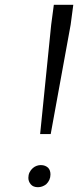

<svg xmlns="http://www.w3.org/2000/svg" viewBox="-20 -770 325 799"><path d="M285 -750 274 -667 191 -212H147L193 -667L204 -750ZM117 -71Q132 -83 150 -83Q169 -83 181 -71Q190 -61 190 -44Q190 -20 172 -3Q156 9 138 9Q118 9 108 -3Q98 -15 98 -30Q98 -54 117 -71Z"/></svg>

Font: ArsenalItalic
Style: Italic
Weight: 400
Italic angle: -9°
Designer: Andrij Shevchenko
Foundry: Stairsfor.com
Version: Version 1.000